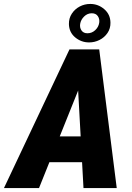

<svg xmlns="http://www.w3.org/2000/svg" viewBox="-69 -964 676 984"><path d="M353 -553.7 130.9 0H-48.8L287.1 -710.9H400.4ZM358.9 0 327.6 -570.3 331.5 -710.9H439.5L529.3 0ZM409.2 -265.1 385.7 -132.8H85.9L109.4 -265.1ZM284.2 -840.8Q283.7 -870.6 299.1 -894Q314.5 -917.5 339.6 -930.7Q364.7 -943.8 393.6 -943.8Q434.1 -943.8 465.3 -917Q496.6 -890.1 497.1 -847.7Q497.6 -817.9 481.9 -794.9Q466.3 -772 441.2 -759.3Q416 -746.6 387.7 -746.6Q347.2 -746.6 316.2 -772.5Q285.2 -798.3 284.2 -840.8ZM341.8 -841.3Q338.9 -821.8 348.9 -807.6Q358.9 -793.5 378.9 -793.5Q401.9 -793.5 418.9 -809.3Q436 -825.2 439.5 -847.2Q442.4 -866.7 432.4 -881.3Q422.4 -896 401.4 -896Q378.9 -896 362.1 -879.4Q345.2 -862.8 341.8 -841.3Z"/></svg>

Font: Roboto Condensed Black
Style: Italic
Weight: 900
Italic angle: -12°
Designer: Christian Robertson
Foundry: Google
Version: Version 3.008; 2023